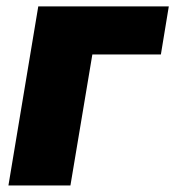

<svg xmlns="http://www.w3.org/2000/svg" viewBox="-20 -565 534 585"><path d="M494.3 -545.5 470.2 -399.1H261.4L194.6 0H5.7L96.6 -545.5Z"/></svg>

Font: Inter UI Black
Style: Italic
Weight: 900
Italic angle: -9.39999°
Designer: Rasmus Andersson
Foundry: rsms
Version: 3.2;8d6f07862